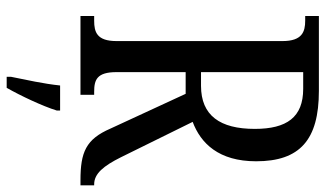

<svg xmlns="http://www.w3.org/2000/svg" viewBox="-220 -534 975 575"><g transform="rotate(90 267.5 -246.5)"><path d="M28 0H264V-41H255C219 -41 196 -49 196 -108V-315H261L365 -90C397 -16 436 0 520 0H535V-41H532C500 -41 477 -69 451 -121L345 -336C409 -360 463 -414 463 -526C463 -657 399 -714 252 -714H28V-673H42C75 -673 103 -664 103 -605V-108C103 -49 76 -41 42 -41H28ZM237 -361H196V-667H246C331 -667 366 -618 366 -522C366 -418 326 -361 237 -361ZM210 208V221H243C267 179 298 113 311 71V61H236C231 110 219 163 210 208Z"/></g></svg>

Font: Noto Serif Georgian ExtraCondensed
Style: Regular
Weight: 400
Width: 2
Designer: Monotype Design Team, Akaki Razmadze
Foundry: Google LLC
Version: Version 2.003